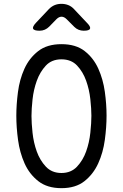

<svg xmlns="http://www.w3.org/2000/svg" viewBox="-20 -970 640 1000"><path d="M300 -69Q350 -69 381 -102Q412 -135 428.5 -181Q445 -227 450.5 -278.5Q456 -330 456 -367Q456 -403 450.5 -453.5Q445 -504 428.5 -550Q412 -596 381.5 -628.5Q351 -661 300 -661Q249 -661 218.5 -628Q188 -595 171.5 -549Q155 -503 149.5 -452.5Q144 -402 144 -366Q144 -329 149.5 -278Q155 -227 171.5 -181Q188 -135 219 -102Q250 -69 300 -69ZM300 10Q226 10 179.5 -26.5Q133 -63 108 -119Q83 -175 74 -241Q65 -307 65 -367Q65 -425 73.5 -490.5Q82 -556 107 -611.5Q132 -667 178.5 -703.5Q225 -740 300 -740Q375 -740 421 -704Q467 -668 492 -612.5Q517 -557 526 -492Q535 -427 535 -368Q535 -308 526 -241.5Q517 -175 491.5 -119Q466 -63 420 -26.5Q374 10 300 10ZM186 -810Q157 -810 152.5 -820.5Q148 -831 168 -852L235 -923Q249 -937 265 -943.5Q281 -950 300 -950Q319 -950 335.5 -943.5Q352 -937 365 -923L433 -851Q453 -831 449 -820.5Q445 -810 416 -810Q402 -810 389.5 -815Q377 -820 367 -830L327 -870Q314 -883 300.5 -883Q287 -883 274 -870L236 -831Q226 -821 213.5 -815.5Q201 -810 186 -810Z"/></svg>

Font: Maple Mono Light
Style: Regular
Weight: 300
Monospace: yes
Designer: subframe7536
Version: Version 7.000